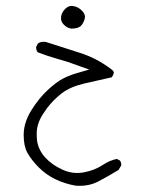

<svg xmlns="http://www.w3.org/2000/svg" viewBox="-20 -305 540 641"><path d="M262.7 -241.7Q263.7 -245.6 263.7 -249Q263.7 -252.4 262.7 -255.1Q261.7 -257.8 260.7 -259.8Q258.3 -264.6 252.9 -270Q240.2 -282.7 224.1 -284.7Q221.7 -285.2 219.2 -285.2Q216.8 -285.2 213.4 -284.7Q203.1 -282.7 192.4 -269.5Q183.6 -257.3 183.6 -244.1Q183.6 -230 197.3 -218.8Q207 -210.9 218.3 -209.5Q239.3 -209.5 248.5 -217.3L250.5 -219.2Q258.3 -227.1 262.7 -241.7ZM59.1 147Q59.1 182.6 71.3 204.6Q85 229.5 109.4 253.9Q156.7 301.3 232.4 314.9Q239.3 315.4 246.1 315.4Q280.3 315.4 307.1 301.3Q341.8 283.2 376 262.2L384.8 247.1Q384.8 246.1 384.8 245.1Q384.8 236.8 380.4 231L370.1 225.6Q345.7 230.5 324.2 245.1Q295.9 263.7 259.8 270.5Q248.5 272.5 237.3 272.5Q211.4 272.5 187 260.7Q153.3 245.1 131.3 221.2Q108.9 196.3 104 166.5Q102.5 154.8 102.5 141.1Q102.5 109.9 121.6 78.6Q127.4 69.3 137.2 55.7Q157.7 28.8 185.8 6.8Q213.9 -15.1 262.2 -26.4Q305.7 -36.6 353 -46.9Q359.9 -56.6 359.9 -63Q359.9 -64.5 359.4 -65.4L356.4 -69.8Q354.5 -71.8 351.1 -74.2Q302.2 -111.3 245.6 -128.9Q189 -146.5 132.8 -165Q128.9 -165.5 125.2 -165.5Q121.6 -165.5 116.9 -164.6Q112.3 -163.6 106.9 -160.2L100.6 -148.4Q100.6 -147.5 100.6 -144.8Q100.6 -142.1 101.8 -138.2Q103 -134.3 106 -130.4Q138.7 -117.7 170.4 -108.9Q205.1 -99.6 239.7 -86.4L277.8 -72.8L238.8 -61.5Q212.9 -54.2 190.4 -42.7Q168 -31.2 138.7 -3.9Q109.9 22.9 85 62.7Q60.1 102.5 59.1 142.1Q59.1 144.5 59.1 147Z"/></svg>

Font: NaikaiFont
Style: ExtraLight
Weight: 200
Version: Version 1.89